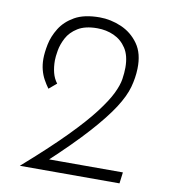

<svg xmlns="http://www.w3.org/2000/svg" viewBox="-76 -727 702 793"><g transform="rotate(10 274.5 -330.5)"><path d="M60 0Q166 -93 233.5 -161.5Q301 -230 339 -280Q377 -330 394 -365Q411 -400 415 -426.5Q419 -453 419 -475Q419 -525 399 -555.5Q379 -586 347 -600.5Q315 -615 277 -615Q226 -615 195.5 -596Q165 -577 150.5 -549.5Q136 -522 131.5 -495.5Q127 -469 127 -454Q127 -426 133 -402.5Q139 -379 153 -361L121 -334Q110 -349 100 -367Q90 -385 84.5 -406.5Q79 -428 79 -452Q79 -478 86 -513Q93 -548 114 -582Q135 -616 174.5 -638.5Q214 -661 279 -661Q325 -661 369.5 -642Q414 -623 442.5 -583Q471 -543 469 -479Q468 -441 457 -401Q446 -361 414.5 -312Q383 -263 323 -196Q263 -129 164 -37L145 -47H484L478 0Z"/></g></svg>

Font: Josefin Sans Thin Light
Style: Italic
Weight: 300
Italic angle: -7°
Version: Version 2.000